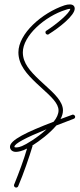

<svg xmlns="http://www.w3.org/2000/svg" viewBox="-20 -638 359 866"><path d="M53 208C57 208 61 205 62 202C86 146 112 70 127 20L125 19C158 -2 204 -36 234 -72C258 -81 284 -91 312 -102C316 -103 319 -107 319 -111C319 -116 314 -121 309 -121C308 -121 306 -121 305 -120L253 -101C260 -114 264 -127 264 -140C264 -180 225 -216 183 -254C175 -262 166 -269 158 -277C116 -317 83 -353 83 -402C83 -476 181 -564 277 -594C286 -597 290 -598 295 -598H297C295 -579 235 -529 190 -500C187 -499 185 -496 185 -492C185 -486 190 -482 195 -482C197 -482 199 -482 200 -484C247 -513 317 -568 317 -599C317 -611 309 -618 295 -618C288 -618 280 -617 271 -614C169 -580 63 -486 63 -402C63 -345 102 -303 144 -263C153 -255 161 -247 170 -239C212 -201 244 -171 244 -140C244 -124 236 -106 222 -89C99 -42 25 -6 25 24C25 37 35 47 52 47C64 47 80 42 87 39C90 38 96 35 102 32C88 81 64 145 44 194C43 195 43 196 43 198C43 204 48 208 53 208ZM52 27C47 27 45 26 45 24C45 10 96 -17 190 -55C149 -17 97 14 79 21C72 24 62 27 52 27Z"/></svg>

Font: Mistral SingleLine Outline
Style: Regular
Weight: 300
Designer: François Chastanet, Élisa Garzelli, Anais Alves, Morgane Autin
Foundry: institut supérieur des arts et du design Toulouse / isdaT
Version: Version 1.000;Glyphs 3.3 (3337)